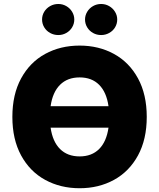

<svg xmlns="http://www.w3.org/2000/svg" viewBox="-20 -949 811 978"><path d="M385.7 9.8Q288.1 9.8 210.2 -32.7Q132.3 -75.2 87.6 -157.2Q43 -239.3 43 -353.5Q43 -467.8 87.6 -549.8Q132.3 -631.8 210 -674.3Q287.6 -716.8 385.7 -716.8Q482.9 -716.8 560.5 -674.3Q638.2 -631.8 682.9 -549.8Q727.5 -467.8 727.5 -353.5Q727.5 -239.3 682.9 -157.2Q638.2 -75.2 560.5 -32.7Q482.9 9.8 385.7 9.8ZM385.7 -152.3Q447.3 -152.3 484.9 -189.9Q522.5 -227.5 532.7 -298.8H237.8Q248 -227.5 285.9 -189.9Q323.7 -152.3 385.7 -152.3ZM532.7 -408.2Q522.5 -479.5 484.9 -517.1Q447.3 -554.7 385.7 -554.7Q323.7 -554.7 285.9 -517.1Q248 -479.5 237.8 -408.2ZM194.3 -849.6Q194.3 -871.1 205.3 -889.2Q216.3 -907.2 235.4 -918Q254.4 -928.7 277.3 -928.7Q298.8 -928.7 317.6 -918Q336.4 -907.2 347.4 -888.9Q358.4 -870.6 358.4 -849.6Q358.4 -828.1 347.4 -809.8Q336.4 -791.5 317.6 -781Q298.8 -770.5 277.3 -770.5Q254.4 -770.5 235.4 -781Q216.3 -791.5 205.3 -809.8Q194.3 -828.1 194.3 -849.6ZM413.1 -849.6Q413.1 -870.6 424.1 -888.9Q435.1 -907.2 453.9 -918Q472.7 -928.7 495.1 -928.7Q517.1 -928.7 535.9 -918Q554.7 -907.2 565.9 -888.9Q577.1 -870.6 577.1 -849.6Q577.1 -828.1 566.2 -809.8Q555.2 -791.5 536.1 -781Q517.1 -770.5 495.1 -770.5Q472.7 -770.5 453.9 -781Q435.1 -791.5 424.1 -809.8Q413.1 -828.1 413.1 -849.6Z"/></svg>

Font: Pretendard GOV Black
Style: Regular
Weight: 900
Designer: Base glyphs from Inter by Rasmus Andersson; Hangeul glyphs from Noto Sans CJK(Source Han Sans) by Jang Soo-young and Kan
Foundry: Kil Hyung-jin
Version: Version 1.309